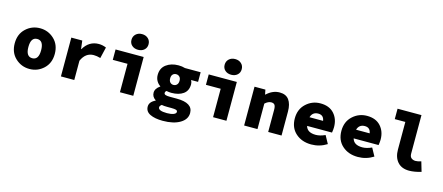

<svg xmlns="http://www.w3.org/2000/svg" viewBox="-59 -1477 5518 2389"><g transform="rotate(15 2700.0 -282.0)"><path d="M481.5 -59.5Q405 12 300 12Q195 12 118.5 -59.5Q42 -131 42 -250Q42 -369 118.5 -440.5Q195 -512 300 -512Q405 -512 481.5 -440.5Q558 -369 558 -250Q558 -131 481.5 -59.5ZM218 -250Q218 -126 300 -126Q382 -126 382 -250Q382 -374 300 -374Q218 -374 218 -250Z M704 0V-500H845L858 -394H862Q931 -512 1057 -512Q1105 -512 1152 -492L1118 -348Q1071 -362 1031 -362Q926 -362 876 -248V0Z M1464 0V-366H1274V-500H1636V0ZM1623 -595.5Q1592 -568 1544 -568Q1496 -568 1465 -595.5Q1434 -623 1434 -668Q1434 -713 1465 -741.5Q1496 -770 1544 -770Q1592 -770 1623 -741.5Q1654 -713 1654 -668Q1654 -623 1623 -595.5Z M2069 206Q1968 206 1906 176Q1844 146 1844 82Q1844 22 1920 -14V-18Q1870 -50 1870 -104Q1870 -157 1930 -198V-202Q1900 -221 1881 -254.5Q1862 -288 1862 -330Q1862 -418 1925.5 -465Q1989 -512 2083 -512Q2130 -512 2168 -500H2370V-376H2280Q2294 -352 2294 -324Q2294 -240 2236 -199Q2178 -158 2083 -158Q2054 -158 2020 -165Q2004 -153 2004 -136Q2004 -120 2022 -113Q2040 -106 2082 -106H2167Q2375 -106 2375 24Q2375 106 2291.5 156Q2208 206 2069 206ZM2144 -330Q2144 -363 2126.5 -380.5Q2109 -398 2083 -398Q2057 -398 2040 -380.5Q2023 -363 2023 -330Q2023 -296 2040 -278Q2057 -260 2083 -260Q2109 -260 2126.5 -278Q2144 -296 2144 -330ZM2096 100Q2147 100 2179.5 87.5Q2212 75 2212 54Q2212 36 2193.5 30Q2175 24 2134 24H2084Q2034 24 2008 18Q1983 36 1983 54Q1983 100 2096 100Z M2664 0V-366H2474V-500H2836V0ZM2823 -595.5Q2792 -568 2744 -568Q2696 -568 2665 -595.5Q2634 -623 2634 -668Q2634 -713 2665 -741.5Q2696 -770 2744 -770Q2792 -770 2823 -741.5Q2854 -713 2854 -668Q2854 -623 2823 -595.5Z M3064 0V-500H3204L3216 -440H3220Q3296 -512 3387 -512Q3468 -512 3507 -458.5Q3546 -405 3546 -308V0H3374V-286Q3374 -329 3361 -347.5Q3348 -366 3316 -366Q3277 -366 3236 -328V0Z M3930 12Q3808 12 3729 -58.5Q3650 -129 3650 -250Q3650 -368 3728 -440Q3806 -512 3912 -512Q4026 -512 4088 -443.5Q4150 -375 4150 -270Q4150 -240 4143 -198H3822Q3843 -118 3954 -118Q4008 -118 4074 -148L4130 -46Q4038 12 3930 12ZM3918 -382Q3844 -382 3823 -310H3998Q3987 -382 3918 -382Z M4530 12Q4408 12 4329 -58.5Q4250 -129 4250 -250Q4250 -368 4328 -440Q4406 -512 4512 -512Q4626 -512 4688 -443.5Q4750 -375 4750 -270Q4750 -240 4743 -198H4422Q4443 -118 4554 -118Q4608 -118 4674 -148L4730 -46Q4638 12 4530 12ZM4518 -382Q4444 -382 4423 -310H4598Q4587 -382 4518 -382Z M5191 12Q5094 12 5042 -47Q4990 -106 4990 -206V-562H4854V-696H5162V-200Q5162 -160 5184 -143Q5206 -126 5237 -126Q5268 -126 5309 -140L5346 -14Q5258 12 5191 12Z"/></g></svg>

Font: TypoPRO Source Code Pro
Style: Regular
Weight: 900
Monospace: yes
Designer: Paul D. Hunt, Teo Tuominen
Foundry: Adobe Systems Incorporated
Version: Version 2.010;PS 1.0;hotconv 1.0.84;makeotf.lib2.5.63406